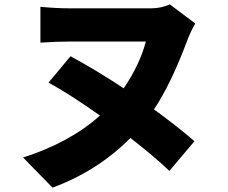

<svg xmlns="http://www.w3.org/2000/svg" viewBox="-20 -776 1040 874"><path d="M869 -669Q850 -637 834 -596Q759 -395 681 -278Q800 -191 865 -133L751 2Q690 -57 574 -148Q422 4 219 78L85 -59Q298 -127 435 -250Q301 -345 201 -400L301 -520Q416 -458 543 -374Q616 -481 644 -587H306Q239 -587 164 -582V-745Q234 -738 306 -738H667Q712 -738 753 -756Z"/></svg>

Font: KaiGen Gothic KR Heavy
Style: Heavy
Weight: 900
Designer: Ryoko NISHIZUKA  (kana & ideographs); Paul D. Hunt (Latin, Greek & Cyrillic); Wenlong ZHANG  (bopomofo); Sandoll Communi
Foundry: Adobe Systems Incorporated
Version: Version 1.002 March 28, 2018